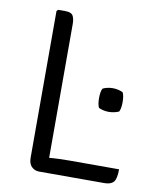

<svg xmlns="http://www.w3.org/2000/svg" viewBox="-79 -748 664 810"><g transform="rotate(10 253.0 -343.0)"><path d="M474.5 -68Q474.5 -26.5 462.5 -13.2Q450.5 0 423.5 0H143.5Q125 0 111.8 -12.8Q98.5 -25.5 98.5 -51.5V-680L104.5 -686H135.5Q160.5 -686 168 -673.5Q175.5 -661 175.5 -636.5V-64.5Q198 -66.5 220.2 -67.2Q242.5 -68 262 -68ZM339 -349.5Q339 -376.5 346 -390.5Q352.5 -394.5 364.2 -397.5Q376 -400.5 389.5 -400.5Q402 -400.5 414.2 -397.5Q426.5 -394.5 433 -390.5Q440 -376 440 -349.5Q440 -323.5 433 -308.5Q426.5 -305 414.2 -302Q402 -299 389.5 -299Q376 -299 364.2 -302Q352.5 -305 346 -308.5Q339 -323 339 -349.5Z"/></g></svg>

Font: Signika SC Light
Style: Regular
Weight: 300
Designer: Anna Giedryś
Foundry: Anna Giedryś
Version: Version 2.000; ttfautohint (v1.8.3) -l 8 -r 50 -G 200 -x 9 -